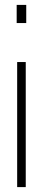

<svg xmlns="http://www.w3.org/2000/svg" viewBox="-20 -763 174 783"><path d="M48 -669V-743H87V-669ZM50 0V-510H85V0Z"/></svg>

Font: Saira Ultra Condensed Thin
Style: Regular
Weight: 100
Width: 1
Designer: Hector Gatti with collaboration of the Omnibus-Type team
Foundry: Omnibus-Type
Version: Version 1.001; ttfautohint (v1.8)